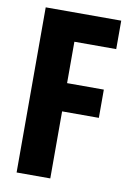

<svg xmlns="http://www.w3.org/2000/svg" viewBox="-82 -762 552 814"><g transform="rotate(10 194.0 -355.5)"><path d="M47.9 0H192.9V-288.6H351.1V-410.2H192.9V-588.4H373V-710.9H47.9Z"/></g></svg>

Font: Roboto Flex
Style: wght 700 wdth 25 opsz 34 GRAD 0.00 slnt 0.00 XTRA 468 XOPQ 96 YOPQ 79 YTLC 514 YTUC 712 YTAS 750 YTDE -203.00 YTFI 738
Weight: 700
Width: 1
Designer: Berlow after Robertson
Foundry: Google
Version: Version 3.100